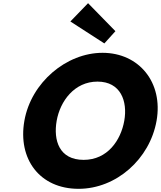

<svg xmlns="http://www.w3.org/2000/svg" viewBox="-20 -1172 1011 1207"><path d="M336.3 -413C358 -536 447.7 -659 592.7 -659C738.7 -659 783 -536 761.3 -413C739.6 -290 655.9 -167 505.9 -167C351.9 -167 314.6 -290 336.3 -413ZM133.3 -413C90.8 -172 229.9 15 473.9 15C710.9 15 921.8 -172 964.3 -413C1006.8 -654 853.6 -840 624.6 -840C397.6 -840 175.8 -654 133.3 -413ZM533.6 -1152 422.4 -1037 636 -899 705.6 -976Z"/></svg>

Font: Hussar Wysoki
Style: Obl
Weight: 700
Foundry: Cannot Into Space Fonts
Version: Version 0.92